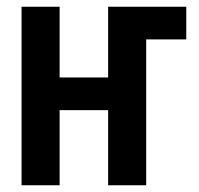

<svg xmlns="http://www.w3.org/2000/svg" viewBox="-20 -550 590 570"><path d="M44 0V-530H157V-320H301V-530H533V-433H414V0H301V-223H157V0Z"/></svg>

Font: Lode Term
Style: Bold
Weight: 700
Monospace: yes
Designer: Belleve Invis
Foundry: Belleve Invis
Version: Version 29.2.0